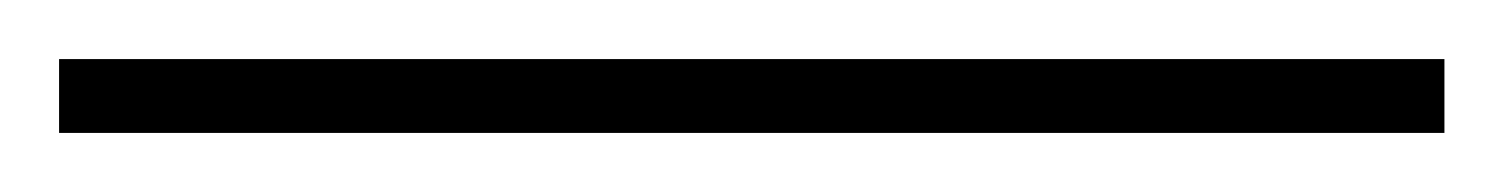

<svg xmlns="http://www.w3.org/2000/svg" viewBox="-25 63 509 65"><path d="M-5 108H464V83H-5Z"/></svg>

Font: Noto Serif Georgian Thin
Style: Regular
Weight: 100
Designer: Monotype Design Team, Akaki Razmadze
Foundry: Google LLC
Version: Version 2.003